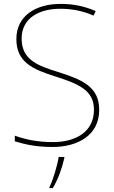

<svg xmlns="http://www.w3.org/2000/svg" viewBox="-20 -744 583 985"><path d="M489 -180C489 -298 404 -335 277 -375C174 -407 91 -437 91 -546C91 -653 183 -699 289 -699C342 -699 398 -691 460 -664L471 -687C412 -713 354 -724 291 -724C165 -724 64 -664 64 -544C64 -425 147 -389 263 -352C386 -313 462 -280 462 -181C462 -65 365 -15 252 -15C171 -15 109 -29 56 -48V-19C104 -5 158 10 250 10C380 10 489 -51 489 -180ZM310 67V61H281C275 104 250 185 234 215V221H251C279 174 298 119 310 67Z"/></svg>

Font: Noto Sans Telugu Thin
Style: Regular
Weight: 100
Designer: Jelle Bosma - Monotype Design Team
Foundry: Monotype Imaging Inc.
Version: Version 2.005